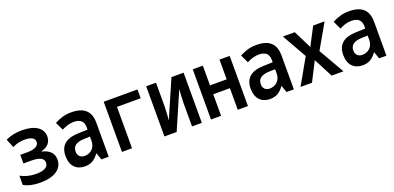

<svg xmlns="http://www.w3.org/2000/svg" viewBox="-1 -1247 4003 1949"><g transform="rotate(-20 2000.0 -272.0)"><path d="M204 10C360 10 448 -51 448 -153C448 -214 411 -264 324 -282V-286C394 -302 431 -346 431 -408C431 -499 347 -554 209 -554C137 -554 83 -540 32 -517L69 -424C122 -448 156 -455 202 -455C268 -455 310 -436 310 -394C310 -349 265 -325 183 -325H109V-232H191C284 -232 328 -210 328 -161C328 -111 277 -88 194 -88C132 -88 79 -103 28 -129V-30C74 -3 135 10 204 10Z M688 10C751 10 796 -15 838 -74H841L867 0H946V-367C946 -493 878 -554 741 -554C673 -554 622 -538 560 -506L602 -418C651 -444 693 -454 730 -454C797 -454 838 -427 838 -359V-332L737 -329C602 -325 536 -268 536 -155C536 -49 596 10 688 10ZM721 -91C682 -91 648 -113 648 -163C648 -222 688 -252 770 -255L837 -257V-211C837 -131 779 -91 721 -91Z M1089 0H1198V-447H1454V-542H1089Z M1548 0H1680L1854 -401C1851 -365 1846 -302 1846 -253V0H1952V-542H1821L1645 -137C1648 -168 1654 -240 1654 -284V-542H1548Z M2051 0H2160V-233H2340V0H2450V-542H2340V-329H2160V-542H2051Z M2688 10C2751 10 2796 -15 2838 -74H2841L2867 0H2946V-367C2946 -493 2878 -554 2741 -554C2673 -554 2622 -538 2560 -506L2602 -418C2651 -444 2693 -454 2730 -454C2797 -454 2838 -427 2838 -359V-332L2737 -329C2602 -325 2536 -268 2536 -155C2536 -49 2596 10 2688 10ZM2721 -91C2682 -91 2648 -113 2648 -163C2648 -222 2688 -252 2770 -255L2837 -257V-211C2837 -131 2779 -91 2721 -91Z M3018 0H3142L3247 -206L3354 0H3482L3323 -276L3475 -542H3352L3250 -347L3153 -542H3025L3175 -277Z M3688 10C3751 10 3796 -15 3838 -74H3841L3867 0H3946V-367C3946 -493 3878 -554 3741 -554C3673 -554 3622 -538 3560 -506L3602 -418C3651 -444 3693 -454 3730 -454C3797 -454 3838 -427 3838 -359V-332L3737 -329C3602 -325 3536 -268 3536 -155C3536 -49 3596 10 3688 10ZM3721 -91C3682 -91 3648 -113 3648 -163C3648 -222 3688 -252 3770 -255L3837 -257V-211C3837 -131 3779 -91 3721 -91Z"/></g></svg>

Font: Noto Sans Mono ExtraCondensed SemiBold
Style: Regular
Weight: 600
Width: 2
Designer: Monotype Design Team
Foundry: Monotype Imaging Inc.
Version: Version 2.014